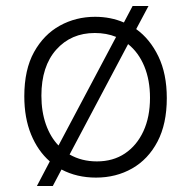

<svg xmlns="http://www.w3.org/2000/svg" viewBox="-20 -580 637 640"><path d="M103 40 146 -42Q106 -77 83.5 -132Q61 -187 61 -259Q61 -348 93.5 -406.5Q126 -465 179.5 -494.5Q233 -524 297 -524Q349 -524 393 -505L422 -560H475L434 -483Q480 -450 508 -392Q536 -334 536 -253Q536 -167 505 -108Q474 -49 420.5 -18.5Q367 12 300 12Q236 12 185 -15L156 40ZM118 -261Q118 -208 133 -165.5Q148 -123 175 -95L367 -457Q335 -470 296 -470Q217 -470 167.5 -414.5Q118 -359 118 -261ZM303 -42Q357 -42 396.5 -68.5Q436 -95 458 -142.5Q480 -190 480 -254Q480 -313 461 -359Q442 -405 407 -433L212 -65Q252 -42 303 -42Z"/></svg>

Font: Bricolage Grotesque 12pt ExtraLight
Style: Regular
Weight: 200
Designer: Mathieu Triay
Foundry: Atelier Triay
Version: Version 1.001; ttfautohint (v1.8.4.7-5d5b);gftools[0.9.33.de